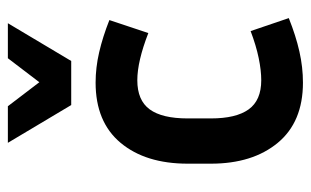

<svg xmlns="http://www.w3.org/2000/svg" viewBox="-171 -609 790 488"><g transform="rotate(-90 224.0 -365.0)"><path d="M167 -283V-224Q167 -160 190 -128Q213 -96 264 -96Q289 -96 320.5 -102.5Q352 -109 389 -123L422 -26Q377 -8 337 1Q297 10 258 10Q158 10 105 -54Q52 -118 52 -224V-283Q52 -390 105 -453.5Q158 -517 258 -517Q296 -517 335 -508Q374 -499 417 -482L384 -383Q312 -411 264 -411Q213 -411 190 -379.5Q167 -348 167 -283ZM409 -740 313 -579H201L105 -740H198L259 -660L320 -740Z"/></g></svg>

Font: Inria Sans
Style: Bold
Weight: 700
Designer: Black Foundry Team
Foundry: Black Foundry
Version: Version 1.2; ttfautohint (v1.8.3)